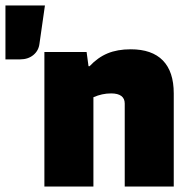

<svg xmlns="http://www.w3.org/2000/svg" viewBox="-28 -685 690 705"><path d="M315 0H135V-494H290L297 -442H301Q331 -474 367 -489Q403 -504 452 -504Q530 -504 570 -463Q610 -422 610 -342V0H430V-305Q430 -323 417.5 -332.5Q405 -342 380 -342Q363 -342 347 -338.5Q331 -335 315 -328ZM137 -665 117 -525Q114 -499 94.5 -483Q75 -467 46 -467H-8V-665Z"/></svg>

Font: Blinker ExtraBold
Style: Regular
Weight: 800
Designer: Juergen Huber
Foundry: supertype
Version: Version 1.017;hotconv 1.0.117;makeotfexe 2.5.65602